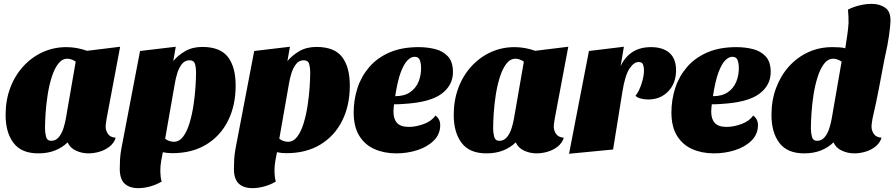

<svg xmlns="http://www.w3.org/2000/svg" viewBox="-20 -774 4630 994"><path d="M178 20Q91 20 50 -34Q9 -88 9 -179Q9 -255 33 -319Q57 -383 100.5 -430.5Q144 -478 201 -504Q258 -530 324 -530Q377 -530 431 -511L602 -532L532 -160Q531 -152 529 -140Q527 -128 527 -118Q527 -98 539 -80.5Q551 -63 579 -61Q570 -33 547 -15Q524 3 495 11.5Q466 20 438 20Q404 20 373.5 6Q343 -8 330 -37Q304 -11 266 4.5Q228 20 178 20ZM245 -45Q269 -45 284.5 -64Q300 -83 308.5 -110Q317 -137 321 -161L372 -455Q360 -463 349 -466.5Q338 -470 329 -470Q301 -470 281 -443.5Q261 -417 247.5 -374Q234 -331 226.5 -282Q219 -233 216 -187Q213 -141 213 -109Q213 -87 218.5 -66Q224 -45 245 -45Z M696 200Q650 200 625 176.5Q600 153 600 99Q600 77 601.5 50Q603 23 609 -8L705 -510L890 -532L877 -458Q901 -487 938.5 -509Q976 -531 1027 -531Q1120 -531 1160 -479Q1200 -427 1200 -331Q1200 -228 1160.5 -149Q1121 -70 1047.5 -25.5Q974 19 872 19Q845 19 823 14Q819 34 814.5 58.5Q810 83 810 111Q810 125 811.5 139Q813 153 817 166Q790 182 758 191Q726 200 696 200ZM880 -40Q908 -40 928 -66.5Q948 -93 961 -136Q974 -179 981.5 -228Q989 -277 992 -323Q995 -369 995 -401Q995 -424 989.5 -443Q984 -462 961 -462Q937 -462 921.5 -442Q906 -422 897.5 -394Q889 -366 885 -341L835 -56Q844 -48 857 -44Q870 -40 880 -40Z M1287 200Q1241 200 1216 176.5Q1191 153 1191 99Q1191 77 1192.5 50Q1194 23 1200 -8L1296 -510L1481 -532L1468 -458Q1492 -487 1529.5 -509Q1567 -531 1618 -531Q1711 -531 1751 -479Q1791 -427 1791 -331Q1791 -228 1751.5 -149Q1712 -70 1638.5 -25.5Q1565 19 1463 19Q1436 19 1414 14Q1410 34 1405.5 58.5Q1401 83 1401 111Q1401 125 1402.5 139Q1404 153 1408 166Q1381 182 1349 191Q1317 200 1287 200ZM1471 -40Q1499 -40 1519 -66.5Q1539 -93 1552 -136Q1565 -179 1572.5 -228Q1580 -277 1583 -323Q1586 -369 1586 -401Q1586 -424 1580.5 -443Q1575 -462 1552 -462Q1528 -462 1512.5 -442Q1497 -422 1488.5 -394Q1480 -366 1476 -341L1426 -56Q1435 -48 1448 -44Q1461 -40 1471 -40Z M2032 20Q1969 20 1919 -2Q1869 -24 1840 -71Q1811 -118 1811 -192Q1811 -257 1830.5 -317.5Q1850 -378 1891 -426Q1932 -474 1995.5 -502Q2059 -530 2147 -530Q2192 -530 2232.5 -520Q2273 -510 2299 -482Q2325 -454 2325 -401Q2325 -332 2265.5 -288Q2206 -244 2071 -236Q2059 -235 2046.5 -234.5Q2034 -234 2020 -234Q2019 -225 2018 -214.5Q2017 -204 2017 -196Q2017 -158 2035.5 -137.5Q2054 -117 2097 -117Q2133 -117 2174 -132Q2215 -147 2234 -176Q2259 -158 2259 -126Q2259 -79 2225.5 -46Q2192 -13 2140 3.5Q2088 20 2032 20ZM2026 -276Q2073 -276 2103 -296.5Q2133 -317 2147 -351.5Q2161 -386 2160 -427Q2159 -450 2152.5 -465Q2146 -480 2126 -480Q2108 -480 2089.5 -461.5Q2071 -443 2054.5 -399Q2038 -355 2026 -276Z M2498 20Q2411 20 2370 -34Q2329 -88 2329 -179Q2329 -255 2353 -319Q2377 -383 2420.5 -430.5Q2464 -478 2521 -504Q2578 -530 2644 -530Q2697 -530 2751 -511L2922 -532L2852 -160Q2851 -152 2849 -140Q2847 -128 2847 -118Q2847 -98 2859 -80.5Q2871 -63 2899 -61Q2890 -33 2867 -15Q2844 3 2815 11.5Q2786 20 2758 20Q2724 20 2693.5 6Q2663 -8 2650 -37Q2624 -11 2586 4.5Q2548 20 2498 20ZM2565 -45Q2589 -45 2604.5 -64Q2620 -83 2628.5 -110Q2637 -137 2641 -161L2692 -455Q2680 -463 2669 -466.5Q2658 -470 2649 -470Q2621 -470 2601 -443.5Q2581 -417 2567.5 -374Q2554 -331 2546.5 -282Q2539 -233 2536 -187Q2533 -141 2533 -109Q2533 -87 2538.5 -66Q2544 -45 2565 -45Z M2926 22 3029 -510 3210 -532 3193 -432Q3240 -530 3350 -530Q3412 -530 3446 -500Q3480 -470 3480 -410Q3480 -343 3439.5 -301Q3399 -259 3336 -259Q3317 -259 3298.5 -263.5Q3280 -268 3270 -278Q3289 -302 3301.5 -341Q3314 -380 3314 -411Q3314 -427 3309 -440Q3304 -453 3286 -453Q3262 -453 3239 -419Q3216 -385 3202 -298L3154 0Z M3677 20Q3614 20 3564 -2Q3514 -24 3485 -71Q3456 -118 3456 -192Q3456 -257 3475.5 -317.5Q3495 -378 3536 -426Q3577 -474 3640.5 -502Q3704 -530 3792 -530Q3837 -530 3877.5 -520Q3918 -510 3944 -482Q3970 -454 3970 -401Q3970 -332 3910.5 -288Q3851 -244 3716 -236Q3704 -235 3691.5 -234.5Q3679 -234 3665 -234Q3664 -225 3663 -214.5Q3662 -204 3662 -196Q3662 -158 3680.5 -137.5Q3699 -117 3742 -117Q3778 -117 3819 -132Q3860 -147 3879 -176Q3904 -158 3904 -126Q3904 -79 3870.5 -46Q3837 -13 3785 3.5Q3733 20 3677 20ZM3671 -276Q3718 -276 3748 -296.5Q3778 -317 3792 -351.5Q3806 -386 3805 -427Q3804 -450 3797.5 -465Q3791 -480 3771 -480Q3753 -480 3734.5 -461.5Q3716 -443 3699.5 -399Q3683 -355 3671 -276Z M4143 20Q4056 20 4015 -34Q3974 -88 3974 -179Q3974 -255 3998 -319Q4022 -383 4065 -430.5Q4108 -478 4165 -504Q4222 -530 4288 -530Q4304 -530 4324 -529Q4344 -528 4356 -524Q4362 -561 4366.5 -592.5Q4371 -624 4373 -654Q4373 -672 4372.5 -689Q4372 -706 4370 -724Q4394 -737 4427.5 -745.5Q4461 -754 4493 -754Q4534 -754 4563 -734Q4592 -714 4590 -662Q4589 -637 4582.5 -589.5Q4576 -542 4559 -468Q4546 -400 4531.5 -323Q4517 -246 4497 -160Q4496 -152 4494 -140Q4492 -128 4492 -118Q4492 -98 4504 -80.5Q4516 -63 4544 -61Q4535 -33 4512 -15Q4489 3 4460 11.5Q4431 20 4403 20Q4369 20 4338.5 6Q4308 -8 4295 -37Q4269 -11 4231 4.5Q4193 20 4143 20ZM4210 -45Q4234 -45 4249.5 -64Q4265 -83 4273.5 -110Q4282 -137 4286 -161L4337 -455Q4325 -463 4314 -466.5Q4303 -470 4294 -470Q4266 -470 4246 -443.5Q4226 -417 4212.5 -374Q4199 -331 4191.5 -282Q4184 -233 4181 -187Q4178 -141 4178 -109Q4178 -87 4183.5 -66Q4189 -45 4210 -45Z"/></svg>

Font: Sansita Swashed Black
Style: Regular
Weight: 900
Designer: Pablo Cosgaya
Foundry: Omnibus-Type
Version: Version 1.003; ttfautohint (v1.8.3)